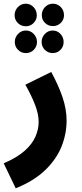

<svg xmlns="http://www.w3.org/2000/svg" viewBox="-56 -788 445 1038"><path d="M29 230 -36 95Q36 64 77 27.5Q118 -9 135.5 -49Q153 -89 153 -129Q153 -171 133.5 -221.5Q114 -272 81 -330L221 -399Q261 -325 282.5 -261Q304 -197 304 -136Q304 -64 276.5 4.5Q249 73 188.5 131.5Q128 190 29 230ZM230 -647Q205 -647 187.5 -664Q170 -681 170 -706Q170 -732 187.5 -750Q205 -768 230 -768Q255 -768 272.5 -750Q290 -732 290 -706Q290 -681 272.5 -664Q255 -647 230 -647ZM84 -646Q58 -646 40.5 -663.5Q23 -681 23 -705Q23 -731 40.5 -749.5Q58 -768 84 -768Q108 -768 125.5 -749.5Q143 -731 143 -705Q143 -681 125.5 -663.5Q108 -646 84 -646ZM84 -501Q59 -501 41.5 -518.5Q24 -536 24 -561Q24 -586 41.5 -604.5Q59 -623 84 -623Q109 -623 126.5 -604.5Q144 -586 144 -561Q144 -536 126.5 -518.5Q109 -501 84 -501ZM229 -501Q204 -501 186.5 -518.5Q169 -536 169 -561Q169 -586 186.5 -604.5Q204 -623 229 -623Q254 -623 271 -604.5Q288 -586 288 -561Q288 -536 271 -518.5Q254 -501 229 -501Z"/></svg>

Font: Noto Sans Arabic Cond ExtBd
Style: Regular
Weight: 800
Width: 3
Designer: Monotype Design Team, Nadine Chahine, Nizar Qandah and Khaled Hosny
Foundry: Monotype Imaging Inc.
Version: Version 2.012; ttfautohint (v1.8.4.7-5d5b)